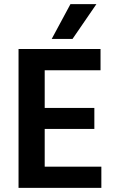

<svg xmlns="http://www.w3.org/2000/svg" viewBox="-20 -912 568 932"><path d="M448 -892 332 -723H231L322 -892ZM197 -103H472V0H70V-674H468V-571H197V-388H438V-286H197Z"/></svg>

Font: Hind SemiBold
Style: Regular
Weight: 600
Designer: Manushi Parikh, Satya Rajpurohit
Foundry: Indian Type Foundry
Version: Version 2.001;PS 1.0;hotconv 1.0.79;makeotf.lib2.5.61930; tt